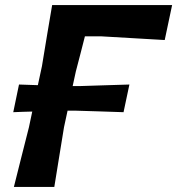

<svg xmlns="http://www.w3.org/2000/svg" viewBox="-20 -733 695 753"><path d="M34.5 0Q49 -58.5 62.8 -112.8Q76.5 -167 93.5 -234L106.5 -295.5Q88.5 -295 69.8 -294.5Q51 -294 32 -293L54.5 -401.5Q74 -401 92.5 -400.2Q111 -399.5 128.5 -399L144.5 -473.5Q156 -544 165.2 -599Q174.5 -654 184.5 -713H655L626 -576Q576.5 -579 514.2 -582.5Q452 -586 377 -590.5H313Q305 -558.5 296.2 -524.8Q287.5 -491 277.5 -453L265 -395.5H295.5Q342.5 -397 389.2 -398.5Q436 -400 487.5 -401.5L464.5 -293Q413.5 -295 367.5 -296.2Q321.5 -297.5 275 -299H245L231 -234Q220 -165.5 211 -111.2Q202 -57 193 0Z"/></svg>

Font: Commissioner Loud SemiBold
Style: Italic
Weight: 600
Italic angle: -12°
Designer: Kostas Bartsokas
Foundry: Kostas Bartsokas
Version: Version 1.000; ttfautohint (v1.8.3)